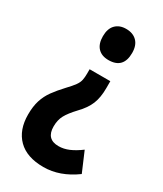

<svg xmlns="http://www.w3.org/2000/svg" viewBox="-186 -624 742 876"><g transform="rotate(30 184.5 -186.5)"><path d="M288 -472Q288 -390 210 -390Q174 -390 154 -411Q134 -432 134 -472Q134 -512 154.5 -533Q175 -554 210 -554Q246 -554 267 -533Q288 -512 288 -472ZM266 -274Q266 -225 252 -190.5Q238 -156 204 -121Q172 -87 158.5 -62Q145 -37 145 -3Q145 64 209 64Q236 64 263 52.5Q290 41 321 18L365 121Q283 181 197 181Q109 181 63 135Q17 89 17 8Q17 -35 27 -66.5Q37 -98 56.5 -125Q76 -152 105 -183Q128 -207 139.5 -223Q151 -239 154 -254Q157 -269 157 -288V-311H266Z"/></g></svg>

Font: Noto Sans Lao UI ExtCond
Style: Bold
Weight: 700
Width: 2
Designer: Monotype Design Team
Foundry: Monotype Imaging Inc.
Version: Version 2.000; ttfautohint (v1.8.4.7-5d5b)